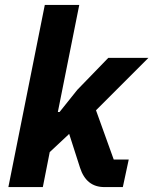

<svg xmlns="http://www.w3.org/2000/svg" viewBox="-20 -760 623 780"><path d="M14 0H154L182 -142L261 -216L305 -79C322 -26 355 0 404 0H479L503 -112H442L370 -312L583 -525H420L294 -395L222 -305H215L302 -740H162Z"/></svg>

Font: Braiins Sans
Style: Bold Italic
Weight: 700
Italic angle: -11.31°
Designer: Mike Abbink, Paul van der Laan, Pieter van Rosmalen, Jiri Chlebus, Lubos Buracinsky
Foundry: Bold Monday, Sudetype
Version: Version 1.000;hotconv 1.0.109;makeotfexe 2.5.65596